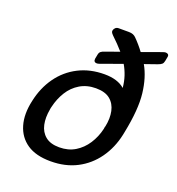

<svg xmlns="http://www.w3.org/2000/svg" viewBox="-129 -805 846 919"><g transform="rotate(20 293.5 -345.0)"><path d="M230 10Q155 10 110 -20.5Q65 -51 49 -105.5Q33 -160 49 -231Q64 -302 102.5 -356Q141 -410 199.5 -440Q258 -470 332 -470Q365 -470 391 -462Q417 -454 435 -438Q432 -470 423 -497Q414 -524 400 -548L292 -509Q283 -506 278 -506Q270 -506 266 -510.5Q262 -515 263 -524L267 -545Q269 -557 275.5 -562.5Q282 -568 295 -572L365 -597Q352 -612 337 -627.5Q322 -643 306 -658Q298 -666 296 -671Q294 -676 295 -680Q297 -689 303.5 -694.5Q310 -700 319 -700H371Q384 -700 392.5 -696.5Q401 -693 407 -687Q421 -673 433.5 -658.5Q446 -644 457 -629L557 -665Q566 -668 571 -668Q579 -668 583.5 -663.5Q588 -659 586 -650L582 -629Q580 -618 574 -612.5Q568 -607 554 -602L491 -580Q523 -524 532 -445Q541 -366 516 -243Q515 -239 514.5 -235.5Q514 -232 513 -228Q498 -158 459.5 -104Q421 -50 363 -20Q305 10 230 10ZM246 -67Q292 -67 326.5 -88Q361 -109 384 -144.5Q407 -180 417 -223Q418 -227 418 -230Q418 -233 420 -237Q429 -280 421.5 -315.5Q414 -351 388.5 -372Q363 -393 316 -393Q270 -393 235 -372Q200 -351 178 -315.5Q156 -280 146 -237Q145 -232 144 -229Q143 -226 143 -222Q135 -179 142.5 -144Q150 -109 175.5 -88Q201 -67 246 -67Z"/></g></svg>

Font: Rubik
Style: Italic
Weight: 400
Italic angle: -12°
Designer: Hubert and Fischer
Foundry: Hubert and Fischer
Version: Version 2.300;gftools[0.9.30]